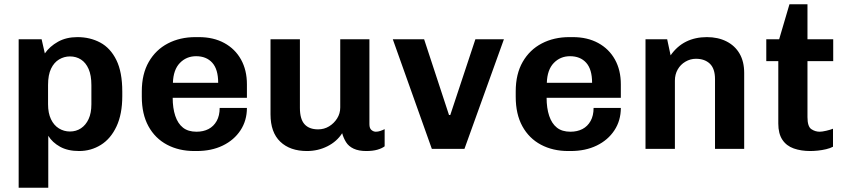

<svg xmlns="http://www.w3.org/2000/svg" viewBox="-20 -694 3944 895"><path d="M67 181V-511H174L189 -445Q212 -478 250.5 -499.5Q289 -521 341 -521Q400 -521 447.5 -495.5Q495 -470 522.5 -414Q550 -358 550 -267V-246Q550 -162 523 -104.5Q496 -47 450 -18.5Q404 10 349 10Q296 10 260 -10Q224 -30 205 -61V181ZM306 -81Q335 -81 357.5 -96Q380 -111 393 -139Q406 -167 406 -208V-297Q406 -343 393 -372.5Q380 -402 357.5 -416.5Q335 -431 306 -431Q279 -431 255.5 -417Q232 -403 218 -374Q204 -345 204 -298V-208Q204 -167 217.5 -138.5Q231 -110 254.5 -95.5Q278 -81 306 -81Z M886 10Q814 10 758.5 -19.5Q703 -49 672 -105.5Q641 -162 641 -243V-268Q641 -349 673.5 -405.5Q706 -462 762.5 -491.5Q819 -521 891 -521H907Q975 -521 1025.5 -493.5Q1076 -466 1103.5 -416.5Q1131 -367 1131 -301V-238H785Q785 -190 797 -154Q809 -118 833 -99Q857 -80 896 -80Q928 -80 952 -92.5Q976 -105 990 -130Q1004 -155 1004 -191H1131Q1131 -132 1101 -86.5Q1071 -41 1018.5 -15.5Q966 10 897 10ZM786 -308H997Q997 -371 969.5 -401.5Q942 -432 894 -432Q849 -432 818.5 -400.5Q788 -369 786 -308Z M1411 10Q1332 10 1286.5 -33.5Q1241 -77 1241 -161V-511H1378V-191Q1378 -139 1399.5 -115Q1421 -91 1463 -91Q1491 -91 1514 -105Q1537 -119 1551.5 -142Q1566 -165 1566 -193V-511H1702V-115Q1702 -96 1711.5 -88Q1721 -80 1732 -80Q1742 -80 1752.5 -83.5Q1763 -87 1773 -92V-12Q1760 -2 1738.5 4Q1717 10 1687 10Q1652 10 1628.5 -1Q1605 -12 1593 -31.5Q1581 -51 1575 -73Q1550 -34 1506 -12Q1462 10 1411 10Z M1993 0 1811 -511H1957L2073 -158H2079L2196 -511H2329L2145 0Z M2629 10Q2557 10 2501.5 -19.5Q2446 -49 2415 -105.5Q2384 -162 2384 -243V-268Q2384 -349 2416.5 -405.5Q2449 -462 2505.5 -491.5Q2562 -521 2634 -521H2650Q2718 -521 2768.5 -493.5Q2819 -466 2846.5 -416.5Q2874 -367 2874 -301V-238H2528Q2528 -190 2540 -154Q2552 -118 2576 -99Q2600 -80 2639 -80Q2671 -80 2695 -92.5Q2719 -105 2733 -130Q2747 -155 2747 -191H2874Q2874 -132 2844 -86.5Q2814 -41 2761.5 -15.5Q2709 10 2640 10ZM2529 -308H2740Q2740 -371 2712.5 -401.5Q2685 -432 2637 -432Q2592 -432 2561.5 -400.5Q2531 -369 2529 -308Z M2989 0V-511H3090L3106 -436Q3136 -479 3178.5 -500Q3221 -521 3275 -521Q3327 -521 3366.5 -501Q3406 -481 3427.5 -444Q3449 -407 3449 -354V0H3313V-325Q3313 -374 3289 -397Q3265 -420 3224 -420Q3198 -420 3175 -406.5Q3152 -393 3139 -370Q3126 -347 3126 -318V0Z M3757 10Q3714 10 3680 -2Q3646 -14 3627 -42.5Q3608 -71 3608 -118V-409H3552V-511H3612L3660 -674H3744V-511H3864V-409H3744V-148Q3744 -104 3762 -92Q3780 -80 3801 -80Q3812 -80 3831.5 -84.5Q3851 -89 3863 -94V-10Q3850 -3 3831 1.5Q3812 6 3792.5 8Q3773 10 3757 10Z"/></svg>

Font: Chivo Medium SemiBold
Style: Regular
Weight: 600
Version: Version 2.002